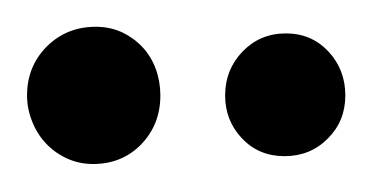

<svg xmlns="http://www.w3.org/2000/svg" viewBox="-20 -677 275 142"><path d="M235.4 -606.4Q235.4 -587.4 222.4 -574.5Q209.5 -561.5 190.4 -561.5Q171.4 -561.5 158.9 -574.7Q146.5 -587.9 146.5 -606.4Q146.5 -625.5 159.4 -638.9Q172.4 -652.3 191.4 -652.3Q210.4 -652.3 222.9 -638.9Q235.4 -625.5 235.4 -606.4ZM98.6 -606.4Q98.6 -585 84.5 -570.3Q70.3 -555.7 48.8 -555.7Q38.6 -555.7 29.5 -559.8Q20.5 -564 13.9 -571Q7.3 -578.1 3.7 -587.4Q0 -596.7 0 -606.4Q0 -627.9 14.6 -642.6Q29.3 -657.2 50.8 -657.2Q61.5 -657.2 70.3 -653.1Q79.1 -648.9 85.4 -642.1Q91.8 -635.3 95.2 -626Q98.6 -616.7 98.6 -606.4Z"/></svg>

Font: Maiden Orange
Style: Regular
Weight: 400
Designer: Astigmatic (AOETI)
Foundry: Astigmatic (AOETI)
Version: Version 1.001